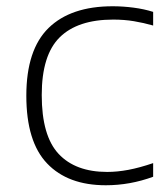

<svg xmlns="http://www.w3.org/2000/svg" viewBox="-20 -568 522 598"><path d="M309.5 9Q191.5 9 126.8 -58.8Q62 -126.5 62 -270Q62 -413 131.2 -480.8Q200.5 -548.5 331 -548.5Q363 -548.5 395.8 -544.2Q428.5 -540 457 -531V-488.5Q427 -497 397 -502Q367 -507 332.5 -507Q222 -507 166 -451.8Q110 -396.5 110 -272Q110 -145 162.5 -88.8Q215 -32.5 314 -32.5Q345 -32.5 379.8 -39Q414.5 -45.5 457 -60V-17.5Q385 9 309.5 9Z"/></svg>

Font: Encode Sans Expanded Expanded ExtraLight
Style: Regular
Weight: 200
Width: 7
Designer: Multiple Designers
Foundry: Impallari Type
Version: Version 3.000; ttfautohint (v1.8.3) -l 8 -r 50 -G 200 -x 14 